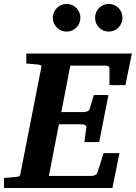

<svg xmlns="http://www.w3.org/2000/svg" viewBox="-35 -938 678 958"><path d="M590.8 -513.2H511.2V-598.1Q511.2 -605.5 503.7 -608.2Q496.1 -610.8 487.8 -610.8H315.9L271 -378.9H383.8Q391.6 -378.9 400.6 -382.6Q409.7 -386.2 412.1 -394L433.1 -463.9H505.9L460 -229H386.2L396 -304.2Q396.5 -307.1 394.5 -309.6Q392.6 -312 389.2 -314Q385.7 -315.9 381.6 -316.9Q377.4 -317.9 374 -317.9H258.8L209 -60.1H421.9Q429.7 -60.1 438.7 -64Q447.8 -67.9 450.2 -74.2L481.9 -173.8H561L525.9 0H-15.1V-49.8Q-3.9 -50.8 7.1 -51.8Q18.1 -52.7 26.4 -53.7Q36.1 -54.7 44.9 -55.2Q56.2 -56.2 60.8 -58.6Q65.4 -61 66.9 -70.8L170.9 -601.1Q173.3 -609.9 168 -612.5Q162.6 -615.2 152.8 -616.2Q144 -616.7 134.8 -617.7Q126.5 -618.7 116.2 -619.4Q106 -620.1 96.2 -621.1V-670.9H623ZM366.2 -849.1Q366.2 -835 360.8 -822.5Q355.5 -810.1 346.2 -800.5Q336.9 -791 324.2 -785.6Q311.5 -780.3 297.4 -780.3Q283.2 -780.3 270.5 -785.6Q257.8 -791 248.5 -800.5Q239.3 -810.1 233.9 -822.5Q228.5 -835 228.5 -849.1Q228.5 -863.3 233.9 -876Q239.3 -888.7 248.5 -898.2Q257.8 -907.7 270.5 -913.1Q283.2 -918.5 297.4 -918.5Q311.5 -918.5 324.2 -913.1Q336.9 -907.7 346.2 -898.2Q355.5 -888.7 360.8 -876Q366.2 -863.3 366.2 -849.1ZM576.2 -849.1Q576.2 -835 570.8 -822.5Q565.4 -810.1 556.2 -800.5Q546.9 -791 534.2 -785.6Q521.5 -780.3 507.3 -780.3Q493.2 -780.3 480.7 -785.6Q468.3 -791 459 -800.5Q449.7 -810.1 444.6 -822.5Q439.5 -835 439.5 -849.1Q439.5 -863.3 444.6 -876Q449.7 -888.7 459 -898.2Q468.3 -907.7 480.7 -913.1Q493.2 -918.5 507.3 -918.5Q521.5 -918.5 534.2 -913.1Q546.9 -907.7 556.2 -898.2Q565.4 -888.7 570.8 -876Q576.2 -863.3 576.2 -849.1Z"/></svg>

Font: Charis SIL
Style: Bold Italic
Weight: 700
Italic angle: -11°
Foundry: SIL International
Version: Version 4.112